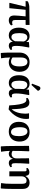

<svg xmlns="http://www.w3.org/2000/svg" viewBox="1940 -2786 1070 4989"><g transform="rotate(90 2474.5 -292.0)"><path d="M512 14Q446 14 414.5 -21.5Q383 -57 383 -131Q383 -169 389 -243Q395 -317 406 -423H235L193 0H67L54 -7L155 -423H7L17 -483Q33 -491 58.5 -499.5Q84 -508 110 -513.5Q136 -519 152 -519L628 -526V-430L616 -423H501Q501 -358 501 -289.5Q501 -221 501 -148Q501 -106 516.5 -89.5Q532 -73 571 -73Q597 -73 626 -86L641 -47Q591 14 512 14Z M901 14Q805 14 752 -56Q699 -126 699 -250Q699 -379 758 -452.5Q817 -526 920 -526Q1024 -526 1067 -441H1069L1076 -510L1203 -519L1215 -511Q1195 -417 1184 -331.5Q1173 -246 1173 -180Q1173 -115 1185.5 -89.5Q1198 -64 1229 -64Q1244 -64 1268 -72L1278 -35Q1256 -12 1226.5 1Q1197 14 1167 14Q1077 14 1062 -88H1059Q1013 14 901 14ZM946 -54Q1013 -54 1053 -150Q1053 -203 1054.5 -266.5Q1056 -330 1059 -377Q1045 -418 1016 -442.5Q987 -467 951 -467Q895 -467 868 -416.5Q841 -366 841 -260Q841 -151 865.5 -102.5Q890 -54 946 -54Z M1369 223 1357 216Q1354 182 1351.5 140Q1349 98 1348 55Q1347 12 1347 -25V-263Q1347 -344 1377.5 -403Q1408 -462 1463.5 -494Q1519 -526 1595 -526Q1713 -526 1779.5 -457Q1846 -388 1846 -266Q1846 -182 1815 -119Q1784 -56 1728.5 -21Q1673 14 1599 14Q1566 14 1532.5 4Q1499 -6 1476 -21H1474Q1475 112 1495 215ZM1583 -44Q1641 -44 1673.5 -99.5Q1706 -155 1706 -261Q1706 -368 1677 -419Q1648 -470 1589 -470Q1534 -470 1504 -425.5Q1474 -381 1474 -298V-84Q1491 -67 1522.5 -55.5Q1554 -44 1583 -44Z M2137 14Q2041 14 1988 -56Q1935 -126 1935 -250Q1935 -379 1994 -452.5Q2053 -526 2156 -526Q2260 -526 2303 -441H2305L2312 -510L2439 -519L2451 -511Q2431 -417 2420 -331.5Q2409 -246 2409 -180Q2409 -115 2421.5 -89.5Q2434 -64 2465 -64Q2480 -64 2504 -72L2514 -35Q2492 -12 2462.5 1Q2433 14 2403 14Q2313 14 2298 -88H2295Q2249 14 2137 14ZM2182 -54Q2249 -54 2289 -150Q2289 -203 2290.5 -266.5Q2292 -330 2295 -377Q2281 -418 2252 -442.5Q2223 -467 2187 -467Q2131 -467 2104 -416.5Q2077 -366 2077 -260Q2077 -151 2101.5 -102.5Q2126 -54 2182 -54ZM2187 -574 2155 -592 2218 -757Q2229 -785 2241 -796Q2253 -807 2273 -807Q2315 -807 2338 -754V-739Z M2822 19 2720 3Q2711 -158 2693 -256.5Q2675 -355 2646 -399.5Q2617 -444 2574 -444Q2555 -444 2534 -436L2525 -472Q2545 -494 2579.5 -507.5Q2614 -521 2647 -521Q2692 -521 2723.5 -498.5Q2755 -476 2775 -423.5Q2795 -371 2805 -283Q2815 -195 2819 -64H2823Q2875 -122 2904.5 -215Q2934 -308 2934 -411Q2934 -440 2931.5 -466.5Q2929 -493 2924 -512H3053L3066 -505Q3068 -493 3069.5 -477Q3071 -461 3071 -434Q3071 -305 3006.5 -188Q2942 -71 2822 19Z M3398 14Q3280 14 3213 -55Q3146 -124 3146 -245Q3146 -377 3217 -451.5Q3288 -526 3414 -526Q3528 -526 3593.5 -456.5Q3659 -387 3659 -268Q3659 -181 3627.5 -118Q3596 -55 3537 -20.5Q3478 14 3398 14ZM3412 -44Q3518 -44 3518 -247Q3518 -353 3486 -411.5Q3454 -470 3398 -470Q3286 -470 3286 -276Q3286 -161 3318.5 -102.5Q3351 -44 3412 -44Z M3796 223 3784 216Q3774 80 3774 -56Q3774 -75 3773.5 -112.5Q3773 -150 3773 -197.5Q3773 -245 3772.5 -295Q3772 -345 3771.5 -390Q3771 -435 3771 -467Q3771 -499 3771 -511L3900 -519L3912 -511Q3906 -402 3903.5 -289Q3901 -176 3901 -87Q3914 -74 3936 -66.5Q3958 -59 3981 -59Q4034 -59 4065 -93Q4096 -127 4096 -186Q4096 -198 4096 -229.5Q4096 -261 4095.5 -302.5Q4095 -344 4094.5 -386.5Q4094 -429 4093.5 -462.5Q4093 -496 4093 -511L4223 -519L4235 -511Q4227 -401 4224 -313Q4221 -225 4221 -162Q4221 -101 4232 -79.5Q4243 -58 4274 -58Q4283 -58 4293.5 -60.5Q4304 -63 4316 -67L4325 -32Q4304 -10 4274 2Q4244 14 4214 14Q4127 14 4108 -91H4105Q4091 -42 4057 -14Q4023 14 3979 14Q3932 14 3903 -15H3901Q3902 39 3907.5 97Q3913 155 3923 215Z M4866 223 4738 215Q4748 156 4752 91.5Q4756 27 4756 -52V-335Q4756 -396 4737 -422Q4718 -448 4672 -448Q4625 -448 4594 -413Q4563 -378 4563 -323V0H4433V-401Q4433 -426 4424 -437Q4415 -448 4396 -448Q4376 -448 4355 -439L4345 -475Q4394 -521 4456 -521Q4500 -521 4522.5 -496.5Q4545 -472 4552 -418H4554Q4580 -470 4624 -498Q4668 -526 4724 -526Q4805 -526 4847 -481Q4889 -436 4889 -350V-55Q4889 21 4886.5 86.5Q4884 152 4878 216Z"/></g></svg>

Font: Literata 36pt SemiBold
Style: Regular
Weight: 600
Designer: Latin by Veronika Burian and Jose Scaglione. Greek by Irene Vlachou. Cyrillic by Vera Evstafieva.
Foundry: TypeTogether
Version: Version 3.002